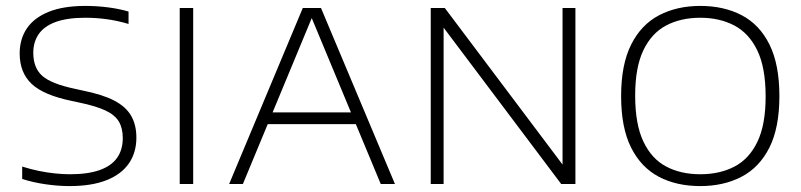

<svg xmlns="http://www.w3.org/2000/svg" viewBox="-20 -622 2709 649"><path d="M215 7Q177 7 135 1Q93 -5 55 -17V-59Q83.5 -50 111.5 -44.2Q139.5 -38.5 166 -35.8Q192.5 -33 216 -33Q277.5 -33 317.2 -47.2Q357 -61.5 376 -88.8Q395 -116 395 -155.5Q395 -188.5 381.8 -211Q368.5 -233.5 336.5 -248.5Q304.5 -263.5 249.5 -275L224 -280.5Q128 -300 87.2 -338.2Q46.5 -376.5 46.5 -441.5Q46.5 -489.5 70.5 -525.5Q94.5 -561.5 144 -581.8Q193.5 -602 269 -602Q307 -602 344.5 -597.2Q382 -592.5 414.5 -583V-541Q378 -552 341.5 -557Q305 -562 268.5 -562Q208 -562 169 -548Q130 -534 111.2 -507.2Q92.5 -480.5 92.5 -443.5Q92.5 -392.5 123 -365.5Q153.5 -338.5 234.5 -321.5L259.5 -316Q327 -302.5 366.5 -281.8Q406 -261 423.5 -230.2Q441 -199.5 441 -157Q441 -106.5 415.8 -69.8Q390.5 -33 340.2 -13Q290 7 215 7Z M587.5 0V-595H633V0Z M754.5 0 1003.5 -595H1065L1315 0H1267L1028.5 -573.5H1039L801 0ZM872 -202.5 884 -242H1184.5L1196 -202.5Z M1436 0V-595H1483.5L1894.5 -48.5H1881.5V-595H1925V0H1877L1466 -546.5H1479.5V0Z M2347 7Q2267 7 2207 -24.5Q2147 -56 2113.2 -123.2Q2079.5 -190.5 2079.5 -297Q2079.5 -404 2113.5 -471.5Q2147.5 -539 2208 -570.5Q2268.5 -602 2347 -602Q2427 -602 2487.2 -570.5Q2547.5 -539 2581 -471.5Q2614.5 -404 2614.5 -297Q2614.5 -190.5 2580.8 -123.2Q2547 -56 2486.5 -24.5Q2426 7 2347 7ZM2347 -33Q2413 -33 2462.8 -59Q2512.5 -85 2540.2 -142.8Q2568 -200.5 2568 -296Q2568 -393 2540 -451.2Q2512 -509.5 2462.2 -535.8Q2412.5 -562 2347 -562Q2281.5 -562 2232 -536Q2182.5 -510 2154.8 -452.2Q2127 -394.5 2127 -299Q2127 -202 2154.8 -143.5Q2182.5 -85 2232 -59Q2281.5 -33 2347 -33Z"/></svg>

Font: Encode Sans SC SemiExpanded ExtraLight
Style: Regular
Weight: 250
Width: 6
Designer: Multiple Designers
Foundry: Impallari Type
Version: Version 3.002